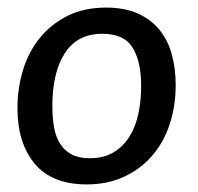

<svg xmlns="http://www.w3.org/2000/svg" viewBox="-20 -476 521 506"><path d="M26 -191Q26 -243 40.5 -291Q55 -339 84.5 -375.5Q114 -412 157.5 -434Q201 -456 260 -456Q309 -456 344 -440Q379 -424 401 -396.5Q423 -369 433 -332Q443 -295 443 -252Q443 -196 427 -148Q411 -100 380.5 -65Q350 -30 306.5 -10Q263 10 209 10Q117 10 71.5 -44.5Q26 -99 26 -191ZM118 -197Q118 -166 122.5 -140.5Q127 -115 138.5 -97Q150 -79 169 -69Q188 -59 217 -59Q253 -59 278.5 -74Q304 -89 320.5 -115Q337 -141 344.5 -175.5Q352 -210 352 -249Q352 -314 329.5 -350.5Q307 -387 250 -387Q184 -387 151 -336Q118 -285 118 -197Z"/></svg>

Font: Zilla Slab Medium
Style: Regular
Weight: 500
Designer: Typotheque.com
Foundry: Typotheque type foundry
Version: Version 1.1; 2017